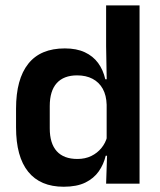

<svg xmlns="http://www.w3.org/2000/svg" viewBox="-20 -681 594 712"><path d="M216 11.5Q129.5 11.5 84.5 -44.2Q39.5 -100 39.5 -208.5V-278Q39.5 -387.5 84.8 -444.5Q130 -501.5 220.5 -501.5Q264 -501.5 294.5 -487.2Q325 -473 343.8 -447.5Q362.5 -422 370.5 -387H407.5L375.5 -292.5Q374.5 -327.5 361 -351.8Q347.5 -376 323.2 -388.8Q299 -401.5 266 -401.5Q216.5 -401.5 190.5 -372.8Q164.5 -344 164.5 -287.5V-205Q164.5 -149 190.5 -120.2Q216.5 -91.5 267 -91.5Q296 -91.5 318.5 -102.5Q341 -113.5 356.2 -132.2Q371.5 -151 377.5 -174.5L407.5 -103.5H372Q364.5 -71.5 346.2 -45.5Q328 -19.5 296.5 -4Q265 11.5 216 11.5ZM373.5 0 377.5 -119 375.5 -148V-349L376 -369L373.5 -509.5V-661H497.5V0Z"/></svg>

Font: Anek Bangla
Style: Semi-bold
Weight: 600
Designer: Sulekha Rajkumar (Bangla), Yesha Goshar (Latin)
Foundry: Ek Type
Version: Version 1.002;March 21, 2022;FontCreator 13.0.0.2683 64-bit